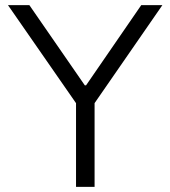

<svg xmlns="http://www.w3.org/2000/svg" viewBox="-20 -725 661 745"><path d="M275 0V-367L288 -306L11 -705H94L309 -394H314L528 -705H610L334 -306L347 -367V0Z"/></svg>

Font: Nunito Sans 6pt Light
Style: Regular
Weight: 300
Version: Version 3.101;gftools[0.9.27]